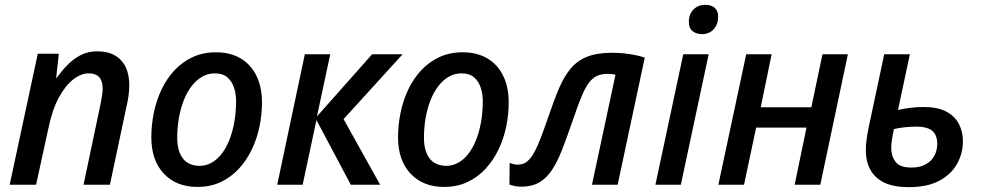

<svg xmlns="http://www.w3.org/2000/svg" viewBox="-20 -763 4052 793"><path d="M20 0 136 -541H223L212 -441H214Q234 -469 258 -494Q282 -519 312.5 -535Q343 -551 382 -551Q425 -551 454.5 -534Q484 -517 499 -486Q514 -455 514 -410Q514 -389 510.5 -365Q507 -341 502 -321L434 0H325L395 -332Q399 -353 401.5 -368.5Q404 -384 404 -397Q404 -428 390 -444Q376 -460 346 -460Q315 -460 282.5 -435Q250 -410 222.5 -359Q195 -308 179 -229L129 0Z M795 9Q708 9 656.5 -46Q605 -101 605 -196Q605 -247 615.5 -298Q626 -349 647.5 -394Q669 -439 701.5 -473.5Q734 -508 776.5 -527.5Q819 -547 872 -547Q931 -547 973.5 -522Q1016 -497 1039 -450.5Q1062 -404 1062 -340Q1062 -289 1051.5 -239Q1041 -189 1019.5 -144.5Q998 -100 966 -65.5Q934 -31 891.5 -11Q849 9 795 9ZM805 -78Q830 -78 853 -90.5Q876 -103 894.5 -126.5Q913 -150 926.5 -183Q940 -216 947.5 -257.5Q955 -299 955 -346Q955 -375 946.5 -401Q938 -427 919 -443.5Q900 -460 867 -460Q838 -460 813.5 -445.5Q789 -431 770 -405.5Q751 -380 738 -346Q725 -312 718.5 -273.5Q712 -235 712 -194Q712 -139 735.5 -108.5Q759 -78 805 -78Z M1125 0 1239 -539H1344L1289 -282L1517 -539H1643L1399 -271L1550 0H1429L1287 -267L1230 0Z M1814 9Q1727 9 1675.5 -46Q1624 -101 1624 -196Q1624 -247 1634.5 -298Q1645 -349 1666.5 -394Q1688 -439 1720.5 -473.5Q1753 -508 1795.5 -527.5Q1838 -547 1891 -547Q1950 -547 1992.5 -522Q2035 -497 2058 -450.5Q2081 -404 2081 -340Q2081 -289 2070.5 -239Q2060 -189 2038.5 -144.5Q2017 -100 1985 -65.5Q1953 -31 1910.5 -11Q1868 9 1814 9ZM1824 -78Q1849 -78 1872 -90.5Q1895 -103 1913.5 -126.5Q1932 -150 1945.5 -183Q1959 -216 1966.5 -257.5Q1974 -299 1974 -346Q1974 -375 1965.5 -401Q1957 -427 1938 -443.5Q1919 -460 1886 -460Q1857 -460 1832.5 -445.5Q1808 -431 1789 -405.5Q1770 -380 1757 -346Q1744 -312 1737.5 -273.5Q1731 -235 1731 -194Q1731 -139 1754.5 -108.5Q1778 -78 1824 -78Z M2134 8Q2119 8 2106.5 5.5Q2094 3 2084 -1L2085 -90Q2094 -87 2101.5 -85Q2109 -83 2119 -83Q2141 -83 2156.5 -95.5Q2172 -108 2186 -133Q2200 -158 2214 -195Q2228 -232 2245 -281Q2268 -349 2289 -398.5Q2310 -448 2337.5 -480.5Q2365 -513 2405.5 -529Q2446 -545 2507 -545Q2545 -545 2581 -539.5Q2617 -534 2643 -525L2531 0H2425L2522 -454Q2516 -456 2507.5 -457Q2499 -458 2489 -458Q2451 -458 2427.5 -437.5Q2404 -417 2384.5 -370.5Q2365 -324 2338 -244Q2318 -186 2299.5 -139.5Q2281 -93 2259 -60Q2237 -27 2207 -9.5Q2177 8 2134 8Z M2687 0 2802 -539H2907L2792 0ZM2879 -622Q2856 -622 2840.5 -634.5Q2825 -647 2825 -672Q2825 -693 2833 -708.5Q2841 -724 2856.5 -733.5Q2872 -743 2893 -743Q2918 -743 2932 -730.5Q2946 -718 2946 -695Q2946 -662 2927.5 -642Q2909 -622 2879 -622Z M2947 0 3062 -539H3167L3122 -320H3331L3377 -539H3482L3368 0H3262L3311 -236H3103L3053 0Z M3732 10Q3673 10 3634 -8Q3595 -26 3575.5 -60.5Q3556 -95 3556 -144Q3556 -164 3559.5 -189Q3563 -214 3568 -238L3632 -539H3738L3689 -309Q3712 -314 3738.5 -317.5Q3765 -321 3795 -321Q3852 -321 3887.5 -302.5Q3923 -284 3940 -252Q3957 -220 3957 -179Q3957 -130 3933 -86.5Q3909 -43 3859.5 -16.5Q3810 10 3732 10ZM3744 -71Q3772 -71 3792 -79Q3812 -87 3825 -100.5Q3838 -114 3844.5 -131.5Q3851 -149 3851 -169Q3851 -191 3843 -207Q3835 -223 3816 -231.5Q3797 -240 3765 -240Q3741 -240 3717.5 -237.5Q3694 -235 3672 -230Q3666 -202 3663.5 -184Q3661 -166 3661 -151Q3661 -118 3679 -94.5Q3697 -71 3744 -71Z"/></svg>

Font: Noto Sans Display Medium
Style: Italic
Weight: 500
Italic angle: -12°
Designer: Monotype Design Team
Foundry: Monotype Imaging Inc.
Version: Version 2.003